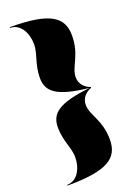

<svg xmlns="http://www.w3.org/2000/svg" viewBox="-173 -845 738 1059"><g transform="rotate(-20 196.0 -315.0)"><path d="M30 150C265 150 337 100 337 -9C337 -126 277 -171 277 -234C277 -275 307 -302 337 -312V-317C307 -327 277 -354 277 -395C277 -458 337 -503 337 -620C337 -729 265 -780 30 -780V-775.5C92 -775.5 124 -709 124 -646C124 -590 90 -540 90 -460C90 -378 141.5 -335 329 -314.5C141.5 -294 90 -251 90 -169C90 -89 124 -39 124 17C124 80 92 145.5 30 145.5Z"/></g></svg>

Font: Bodoni* 36pt Fatface
Style: Regular
Weight: 900
Version: Version 2.3